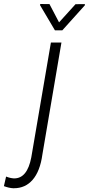

<svg xmlns="http://www.w3.org/2000/svg" viewBox="-139 -745 453 979"><path d="M174.3 -528.3 77.1 43Q65.4 128.4 26.9 172.4Q-10.3 214.8 -67.9 214.8Q-69.8 214.8 -71.8 214.8Q-92.8 213.9 -119.1 204.1L-107.9 155.3Q-86.9 163.6 -68.4 164.6Q-67.4 164.6 -66.4 164.6Q0 164.6 20.5 57.6L120.6 -528.3ZM162.1 -630.9 246.1 -723.6 293.9 -724.1 293.5 -717.8 178.7 -590.3H141.1L65.4 -718.3L65.9 -724.6L113.3 -724.1Z"/></svg>

Font: MAUL Condensed Light Italic
Style: Light Italic
Weight: 300
Italic angle: -12°
Designer: MAUL
Version: Version 1.0; 2020; ttfautohint (v1.8.3)